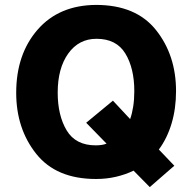

<svg xmlns="http://www.w3.org/2000/svg" viewBox="-20 -715 782 782"><path d="M371 -695Q534 -695 615.5 -592.5Q697 -490 697 -344Q697 -273 679 -212.5Q661 -152 627 -106L690 -40L590 47L524 -20Q491 -4 452.5 5Q414 14 371 14Q209 14 127.5 -88.5Q46 -191 46 -337Q46 -494 133 -594Q220 -694 371 -695ZM370 -123Q381 -123 392.5 -124.5Q404 -126 414 -130L331 -215L440 -305L510 -230Q518 -252 522.5 -281Q527 -310 527 -344Q527 -437 490.5 -497Q454 -557 373 -557Q301 -557 258 -497Q215 -437 215 -338Q215 -245 251.5 -184Q288 -123 370 -123Z"/></svg>

Font: Palanquin Dark SemiBold
Style: Regular
Weight: 600
Designer: Pria Ravichandran
Version: Version 1.001